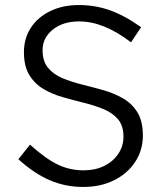

<svg xmlns="http://www.w3.org/2000/svg" viewBox="-20 -731 640 762"><path d="M310 11Q240 11 178 -15.5Q116 -42 53 -99L99 -157Q161 -101 209 -78Q257 -55 312 -55Q358 -55 393.5 -72.5Q429 -90 449.5 -120.5Q470 -151 470 -189Q470 -232 448.5 -257.5Q427 -283 392 -297.5Q357 -312 315 -322.5Q273 -333 230.5 -345Q188 -357 153 -377.5Q118 -398 96.5 -433Q75 -468 75 -524Q75 -579 102.5 -621Q130 -663 179.5 -687Q229 -711 293 -711Q357 -711 415.5 -690.5Q474 -670 540 -623L500 -563Q445 -605 394 -625.5Q343 -646 294 -646Q230 -646 189.5 -613.5Q149 -581 149 -532Q149 -488 170.5 -462Q192 -436 227.5 -421Q263 -406 305.5 -395.5Q348 -385 390.5 -373Q433 -361 468.5 -340.5Q504 -320 525.5 -285Q547 -250 547 -193Q547 -135 516.5 -88.5Q486 -42 432.5 -15.5Q379 11 310 11Z"/></svg>

Font: Red Hat Mono VF Light
Style: Regular
Weight: 300
Monospace: yes
Designer: Pentagram, MCKL
Foundry: Pentagram, MCKL
Version: Version 1.023